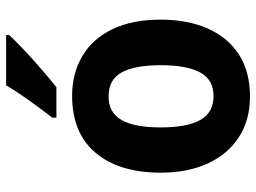

<svg xmlns="http://www.w3.org/2000/svg" viewBox="-122 -684 816 611"><g transform="rotate(-90 285.5 -378.0)"><path d="M529 -274Q529 -189 501 -125Q473 -61 418.5 -25.5Q364 10 284 10Q210 10 155.5 -25Q101 -60 71.5 -124Q42 -188 42 -274Q42 -406 105 -481Q168 -556 287 -556Q358 -556 413 -523.5Q468 -491 498.5 -428Q529 -365 529 -274ZM186 -274Q186 -191 209.5 -148.5Q233 -106 286 -106Q338 -106 361 -148.5Q384 -191 384 -274Q384 -357 361 -398.5Q338 -440 285 -440Q233 -440 209.5 -398.5Q186 -357 186 -274ZM480 -756Q463 -738 433 -709.5Q403 -681 370.5 -653Q338 -625 314 -606H217V-619Q242 -651 271 -691.5Q300 -732 320 -766H480Z"/></g></svg>

Font: Noto Sans Armenian SemiCondensed
Style: Bold
Weight: 700
Width: 4
Designer: Monotype Design Team
Foundry: Monotype Imaging Inc.
Version: Version 2.008; ttfautohint (v1.8.4.7-5d5b)